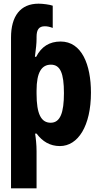

<svg xmlns="http://www.w3.org/2000/svg" viewBox="-20 -785 540 1045"><path d="M40 -581V240H179V38C179 3 175 -33 171 -58H179C211 -15 252 10 306 10C405 10 475 -100 475 -281C475 -433 425 -559 310 -559C249 -559 205 -531 177 -476H170C176 -522 179 -549 179 -574V-584C179 -624 192 -642 224 -642C238 -642 251 -639 267 -633V-754C251 -760 213 -765 190 -765C90 -765 40 -696 40 -581ZM256 -117C204 -117 179 -164 179 -275V-292C179 -392 207 -433 257 -433C308 -433 328 -387 328 -278C328 -172 308 -117 256 -117Z"/></svg>

Font: Noto Sans Mono ExtraCondensed ExtraBold
Style: Regular
Weight: 800
Width: 2
Designer: Monotype Design Team
Foundry: Monotype Imaging Inc.
Version: Version 2.014